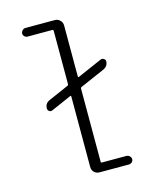

<svg xmlns="http://www.w3.org/2000/svg" viewBox="-110 -807 721 884"><g transform="rotate(-15 250.0 -365.0)"><path d="M95.7 -689.5Q87.9 -689.5 81.5 -695.3Q75.2 -701.2 75.2 -709Q75.2 -716.8 81.5 -723.6Q87.9 -730.5 95.7 -730.5H236.3Q251 -730.5 261.2 -720.2Q271.5 -710 271.5 -695.3V-452.1Q271.5 -450.2 273.4 -449.2Q275.4 -448.2 276.4 -449.2L392.6 -500Q400.4 -503.9 408.2 -499Q416 -494.1 416 -486.3Q416 -462.9 392.6 -452.1L276.4 -401.4Q271.5 -399.4 271.5 -393.6V-45.9Q271.5 -41 276.4 -41H393.6Q401.4 -41 408.2 -34.7Q415 -28.3 415 -20Q415 -11.7 408.7 -5.9Q402.3 0 393.6 0H253.9Q239.3 0 229 -9.8Q218.8 -19.5 218.8 -35.2V-371.1Q218.8 -376 213.9 -374L118.2 -332Q110.4 -328.1 103 -333Q95.7 -337.9 95.7 -346.7Q95.7 -371.1 118.2 -380.9L213.9 -422.9Q218.8 -424.8 218.8 -429.7V-683.6Q218.8 -688.5 213.9 -689.5Z"/></g></svg>

Font: Rounded-L Mgen+ 1mn light
Style: Regular
Weight: 200
Designer: [Source Han Sans]
Ryoko NISHIZUKA  (kana & ideographs); Paul D. Hunt (Latin, Greek & Cyrillic); Wenlong ZHANG  (bopomofo
Version: Version 1.059.20150602